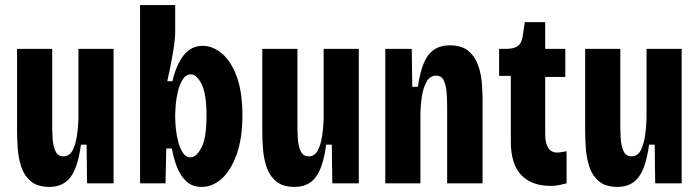

<svg xmlns="http://www.w3.org/2000/svg" viewBox="-20 -720 2749 754"><path d="M174 14Q126 14 100 -9Q74 -32 63 -66.5Q52 -101 49.5 -138Q47 -175 47 -203V-528H185V-232Q185 -207 186.5 -177.5Q188 -148 197.5 -127Q207 -106 229 -106Q252 -106 264 -127.5Q276 -149 281.5 -183Q287 -217 288 -253V-528H426V0H322L320 -152H298Q286 -63 257 -24.5Q228 14 174 14Z M772 14Q734 14 710.5 -9Q687 -32 674 -66.5Q661 -101 655 -137H633L630 0H530V-700H668V-594Q668 -566 659.5 -515Q651 -464 637 -401H657Q672 -465 701 -502.5Q730 -540 776 -540Q816 -540 852 -509.5Q888 -479 910 -418.5Q932 -358 932 -267Q932 -177 909.5 -114Q887 -51 851 -18.5Q815 14 772 14ZM728 -102Q751 -102 771 -140Q791 -178 791 -265Q791 -352 771.5 -390Q752 -428 729 -428Q710 -428 697.5 -408Q685 -388 678.5 -360.5Q672 -333 670 -308Q668 -283 668 -273V-260Q668 -242 670.5 -215.5Q673 -189 680 -163Q687 -137 698.5 -119.5Q710 -102 728 -102Z M1137 14Q1089 14 1063 -9Q1037 -32 1026 -66.5Q1015 -101 1012.5 -138Q1010 -175 1010 -203V-528H1148V-232Q1148 -207 1149.5 -177.5Q1151 -148 1160.5 -127Q1170 -106 1192 -106Q1215 -106 1227 -127.5Q1239 -149 1244.5 -183Q1250 -217 1251 -253V-528H1389V0H1285L1283 -152H1261Q1249 -63 1220 -24.5Q1191 14 1137 14Z M1493 0V-528H1597L1599 -379H1621Q1634 -469 1663.5 -505.5Q1693 -542 1746 -542Q1794 -542 1820.5 -519Q1847 -496 1858.5 -461.5Q1870 -427 1872.5 -391.5Q1875 -356 1875 -331V0H1736V-300Q1736 -327 1734 -355.5Q1732 -384 1723 -403.5Q1714 -423 1693 -423Q1669 -423 1655.5 -399.5Q1642 -376 1636.5 -339.5Q1631 -303 1631 -263V0Z M2142 10Q2068 10 2027 -32.5Q1986 -75 1986 -166V-422H1940V-528H1964Q1997 -528 2012 -538Q2027 -548 2032 -574L2041 -633H2121V-528H2200V-418H2121V-194Q2121 -121 2168 -121Q2175 -121 2184 -122.5Q2193 -124 2205 -126V0Q2189 4 2175 7Q2161 10 2142 10Z M2405 14Q2357 14 2331 -9Q2305 -32 2294 -66.5Q2283 -101 2280.5 -138Q2278 -175 2278 -203V-528H2416V-232Q2416 -207 2417.5 -177.5Q2419 -148 2428.5 -127Q2438 -106 2460 -106Q2483 -106 2495 -127.5Q2507 -149 2512.5 -183Q2518 -217 2519 -253V-528H2657V0H2553L2551 -152H2529Q2517 -63 2488 -24.5Q2459 14 2405 14Z"/></svg>

Font: Bricolage Grotesque 10pt Condensed Bricolage Grotesque 10pt Condensed Regular
Style: Bold
Weight: 700
Width: 3
Designer: Mathieu Triay
Foundry: Atelier Triay
Version: Version 1.000; ttfautohint (v1.8.4.7-5d5b);gftools[0.9.32]